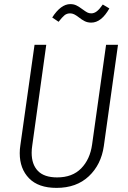

<svg xmlns="http://www.w3.org/2000/svg" viewBox="-20 -903 623 934"><path d="M485 -192Q472 -102 412 -45.5Q352 11 255 11Q167 11 121.5 -35.5Q76 -82 76 -158Q76 -177 79 -196L148 -685H205L137 -196Q134 -177 134 -160Q134 -103 164.5 -71.5Q195 -40 258 -40Q332 -40 375 -84Q418 -128 428 -200L496 -685H554ZM363 -819Q350 -829 340.5 -833.5Q331 -838 321 -838Q305 -838 293.5 -828.5Q282 -819 265 -797L234 -818Q276 -883 322 -883Q339 -883 352 -876.5Q365 -870 381 -858Q396 -847 404.5 -842.5Q413 -838 424 -838Q438 -838 451 -848Q464 -858 480 -881L512 -862Q473 -793 424 -793Q406 -793 392 -800Q378 -807 363 -819Z"/></svg>

Font: Fira Sans Condensed Light
Style: Italic
Weight: 300
Width: 3
Italic angle: -8°
Designer: Carrois Corporate & Edenspiekermann AG
Foundry: Carrois Corporate GbR & Edenspiekermann AG
Version: Version 4.203